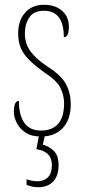

<svg xmlns="http://www.w3.org/2000/svg" viewBox="-20 -561 355 803"><path d="M151 10Q111 10 86 -7Q61 -24 49.5 -48Q38 -72 38 -93Q38 -139 59 -139Q59 -80 81.5 -47.5Q104 -15 152 -15Q198 -15 223 -43Q248 -71 248 -129Q248 -163 232.5 -194Q217 -225 164 -259Q124 -288 100 -312.5Q76 -337 66 -362.5Q56 -388 56 -421Q56 -475 85 -508Q114 -541 164 -541Q211 -541 239.5 -516Q268 -491 268 -450Q268 -405 247 -405Q247 -516 164 -516Q121 -516 102.5 -488Q84 -460 84 -420Q84 -379 107 -347Q130 -315 178 -283Q237 -246 256.5 -208Q276 -170 276 -126Q276 -62 243 -26Q210 10 151 10ZM139 222Q115 222 91 212V189Q118 197 136 197Q164 197 180.5 180.5Q197 164 197 130Q197 72 132 63L146 -9H171L159 44Q184 50 204.5 69.5Q225 89 225 130Q225 174 202.5 198Q180 222 139 222Z"/></svg>

Font: Noto Serif Georgian ExtraCondensed Thin
Style: Regular
Weight: 100
Width: 2
Designer: Monotype Design Team, Akaki Razmadze
Foundry: Google LLC
Version: Version 2.003; ttfautohint (v1.8.4.7-5d5b)